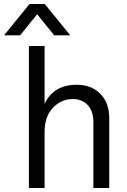

<svg xmlns="http://www.w3.org/2000/svg" viewBox="-71 -936 631 956"><path d="M199 -760 114 -865 29 -760H-51L76 -916H152L279 -760ZM151 -707V-419Q196 -514 311 -514Q384 -514 428.5 -469Q473 -424 473 -347V0H394V-328Q394 -383 365.5 -413Q337 -443 291 -443Q235 -443 193 -400Q151 -357 151 -277V0H73V-707Z"/></svg>

Font: Hind Regular
Style: Regular
Weight: 400
Designer: Manushi Parikh, Satya Rajpurohit
Foundry: Indian Type Foundry
Version: Version 1.201;PS 1.0;hotconv 1.0.78;makeotf.lib2.5.61930; tt